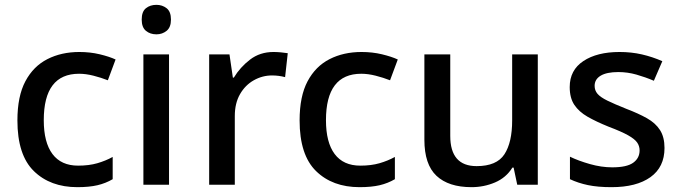

<svg xmlns="http://www.w3.org/2000/svg" viewBox="-20 -764 2811 794"><path d="M300 10Q188 10 120 -56.5Q52 -123 52 -266Q52 -366 85 -428Q118 -490 176 -519.5Q234 -549 308 -549Q353 -549 392.5 -539.5Q432 -530 458 -518L426 -432Q398 -443 366.5 -451Q335 -459 307 -459Q161 -459 161 -267Q161 -175 197 -127Q233 -79 303 -79Q348 -79 382.5 -89Q417 -99 446 -115V-23Q417 -6 383 2Q349 10 300 10Z M627 -744Q651 -744 669 -730Q687 -716 687 -683Q687 -651 669 -636.5Q651 -622 627 -622Q601 -622 583.5 -636.5Q566 -651 566 -683Q566 -716 583.5 -730Q601 -744 627 -744ZM679 -539V0H573V-539Z M1111 -549Q1125 -549 1141.5 -547.5Q1158 -546 1170 -544L1159 -445Q1133 -452 1105 -452Q1065 -452 1029.5 -432Q994 -412 972.5 -374.5Q951 -337 951 -284V0H845V-539H929L943 -443H947Q973 -486 1014 -517.5Q1055 -549 1111 -549Z M1467 10Q1355 10 1287 -56.5Q1219 -123 1219 -266Q1219 -366 1252 -428Q1285 -490 1343 -519.5Q1401 -549 1475 -549Q1520 -549 1559.5 -539.5Q1599 -530 1625 -518L1593 -432Q1565 -443 1533.5 -451Q1502 -459 1474 -459Q1328 -459 1328 -267Q1328 -175 1364 -127Q1400 -79 1470 -79Q1515 -79 1549.5 -89Q1584 -99 1613 -115V-23Q1584 -6 1550 2Q1516 10 1467 10Z M2204 -539V0H2119L2104 -71H2099Q2073 -29 2027 -9.5Q1981 10 1930 10Q1835 10 1785 -37Q1735 -84 1735 -186V-539H1842V-202Q1842 -77 1951 -77Q2034 -77 2066 -126Q2098 -175 2098 -266V-539Z M2728 -152Q2728 -73 2670 -31.5Q2612 10 2509 10Q2452 10 2411.5 1.5Q2371 -7 2337 -23V-116Q2372 -99 2419.5 -85.5Q2467 -72 2512 -72Q2572 -72 2598.5 -91Q2625 -110 2625 -142Q2625 -160 2615 -174.5Q2605 -189 2577.5 -204.5Q2550 -220 2497 -240Q2445 -261 2409.5 -281.5Q2374 -302 2355 -330.5Q2336 -359 2336 -404Q2336 -474 2392.5 -511.5Q2449 -549 2542 -549Q2591 -549 2634.5 -539Q2678 -529 2719 -511L2684 -430Q2649 -445 2612 -455.5Q2575 -466 2537 -466Q2489 -466 2464 -451Q2439 -436 2439 -409Q2439 -390 2451 -376Q2463 -362 2491.5 -348Q2520 -334 2570 -314Q2620 -295 2655.5 -275Q2691 -255 2709.5 -226Q2728 -197 2728 -152Z"/></svg>

Font: Noto Sans Arabic Med
Style: Regular
Weight: 500
Designer: Monotype Design Team, Nadine Chahine, Nizar Qandah and Khaled Hosny
Foundry: Monotype Imaging Inc.
Version: Version 2.012; ttfautohint (v1.8.4.7-5d5b)